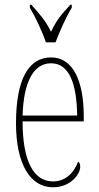

<svg xmlns="http://www.w3.org/2000/svg" viewBox="-20 -786 419 816"><path d="M175 -606H216C233 -651 261 -715 285 -753V-766H279C242 -726 219 -699 197 -651C173 -699 149 -726 113 -766H107V-753C130 -715 160 -651 175 -606ZM205 10C280 10 321 -46 321 -77C321 -90 317 -96 312 -99C296 -57 263 -15 205 -15C125 -15 76 -97 76 -270H336V-291C336 -445 289 -542 197 -542C102 -542 48 -450 48 -262C48 -88 109 10 205 10ZM308 -295H76C80 -431 119 -517 197 -517C276 -517 306 -427 308 -295Z"/></svg>

Font: Noto Serif Lao ExtraCondensed Thin
Style: Regular
Weight: 100
Width: 2
Designer: Monotype Design Team
Foundry: Monotype Imaging Inc.
Version: Version 2.003